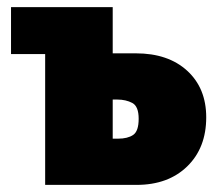

<svg xmlns="http://www.w3.org/2000/svg" viewBox="-20 -520 620 540"><path d="M11 -500H202V-497L169 -368H11ZM107 -500H297V-130H312Q339 -130 354.5 -140.5Q370 -151 370 -186Q370 -221 352 -230.5Q334 -240 310 -240H158V-370H362Q453 -370 506.5 -321Q560 -272 560 -190Q560 -104 506.5 -52Q453 0 364 0H107Z"/></svg>

Font: Moderustic ExtraBold
Style: Regular
Weight: 800
Designer: Tural Alisoy
Foundry: TAFT Foundry
Version: Version 2.120